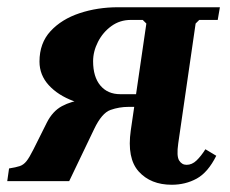

<svg xmlns="http://www.w3.org/2000/svg" viewBox="-49 -500 636 530"><path d="M355 -435 345 -445H312Q282 -445 258.5 -428Q235 -411 221.5 -384.5Q208 -358 208 -331Q208 -288 228 -264Q248 -240 283 -240H329L325 -205H249Q197 -205 154 -221Q111 -237 85.5 -265Q60 -293 60 -330Q60 -381 90.5 -414Q121 -447 170.5 -463.5Q220 -480 277 -480H558L552 -445H501L491 -435ZM142 0H-29L-24 -35Q-5 -38 5.5 -41.5Q16 -45 24 -55Q32 -65 43 -87L80 -161Q96 -193 122 -207Q148 -221 181 -224.5Q214 -228 249 -228H311L306 -205Q280 -205 256 -196.5Q232 -188 211 -144ZM518 -88 548 -70Q525 -24 494 -7Q463 10 425 10Q367 10 334 -26.5Q301 -63 312 -140L355 -435H491L443 -104Q438 -69 445.5 -57Q453 -45 466 -45Q481 -45 493.5 -57Q506 -69 518 -88Z"/></svg>

Font: Brygada 1918
Style: Bold Italic
Weight: 700
Italic angle: -8°
Designer: Mateusz Machalski | Borys Kosmynka | Przemek Hoffer
Foundry: NIEPODLEGLA 2018
Version: Version 3.006